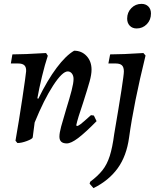

<svg xmlns="http://www.w3.org/2000/svg" viewBox="-20 -730 802 992"><path d="M479 -104Q420 -44 383.5 -16.5Q347 11 325 11Q287 11 287 -24Q287 -43 296 -76.5Q305 -110 322 -166Q340 -224 350 -262.5Q360 -301 360 -322Q360 -339 351.5 -350Q343 -361 330 -361Q302 -361 254.5 -288Q207 -215 159 -97L149 -20Q147 -12 119 -1.5Q91 9 70 9L60 -3Q78 -105 95.5 -222Q113 -339 115 -362Q116 -383 106 -392.5Q96 -402 74 -402H36L44 -449Q102 -449 218 -456L227 -442Q212 -397 197 -335Q182 -273 173 -222L178 -220Q225 -316 272.5 -379.5Q320 -443 363 -468Q402 -468 427.5 -440.5Q453 -413 453 -370Q453 -345 443 -309Q433 -273 409 -198Q381 -117 374 -83L377 -79Q384 -79 396.5 -88.5Q409 -98 450 -135L465 -133ZM637 -634Q637 -666 658.5 -688Q680 -710 711 -710Q733 -710 746.5 -696.5Q760 -683 760 -660Q760 -627 738.5 -605Q717 -583 686 -583Q664 -583 650.5 -597Q637 -611 637 -634ZM463 242 443 219 446 209Q485 180 509 150Q533 120 547 76Q561 32 570 -37Q620 -329 620 -361Q620 -383 610 -392.5Q600 -402 578 -402H540L549 -449Q612 -449 721 -456L732 -443Q671 -195 647 -20Q634 76 588 139.5Q542 203 463 242Z"/></svg>

Font: Alegreya Medium
Style: Italic
Weight: 500
Italic angle: -7°
Designer: Juan Pablo del Peral
Foundry: Huerta Tipografica
Version: Version 2.008; ttfautohint (v1.8)